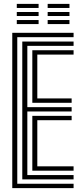

<svg xmlns="http://www.w3.org/2000/svg" viewBox="-20 -969 421 989"><path d="M43.2 0V-800H359V-777.5H69V-22.5H359V0ZM94.8 -45V-755H359V-732.8H120.8V-417H349V-394.8H120.8V-67.2H359V-45ZM146.5 -439.5V-710.2H359V-687.8H172.2V-462H349V-439.5ZM146.5 -89.8V-372.2H349V-349.8H172.2V-112.2H359V-89.8ZM225.5 -928V-949H337.8V-928ZM66.5 -928V-949H178.8V-928ZM66.5 -886.5V-907.2H178.8V-886.5ZM225.5 -886.5V-907.2H337.8V-886.5ZM66.5 -845V-865.8H178.8V-845ZM225.5 -845V-865.8H337.8V-845Z"/></svg>

Font: Big Shoulders Inline Display ExtraBold
Style: Regular
Weight: 800
Designer: Patric King
Foundry: XO Type Co
Version: Version 1.000